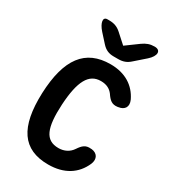

<svg xmlns="http://www.w3.org/2000/svg" viewBox="-205 -902 928 1050"><g transform="rotate(30 259.0 -377.0)"><path d="M437 -144H433C398 -148 381 -132 361 -102C342 -73 311 -58 276 -58C192 -58 166 -123 174 -274C183 -425 219 -492 295 -492C333 -492 356 -477 371 -457C392 -426 409 -410 444 -415L449 -416C485 -421 504 -447 486 -486C453 -555 389 -598 295 -598C136 -598 58 -494 49 -274C41 -55 111 48 272 48C372 48 441 4 475 -74C491 -113 472 -140 437 -144ZM166 -728 213 -676C234 -653 256 -643 287 -643H316C346 -643 368 -651 390 -671L455 -728C496 -764 497 -802 455 -802C426 -802 405 -794 381 -777L303 -720L243 -774C221 -794 198 -802 168 -802H156C127 -802 131 -767 166 -728Z"/></g></svg>

Font: 寒蝉团圆体 Round
Style: Regular
Weight: 500
Designer: 寒蝉字型
Version: Version 2.700;Glyphs 3.1.1 (3135)